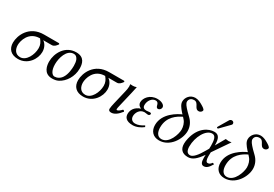

<svg xmlns="http://www.w3.org/2000/svg" viewBox="37 -1579 3532 2472"><g transform="rotate(30 1802.5 -343.0)"><path d="M74 -140C74 -48 129 12 233 12C379 12 463 -119 463 -223C463 -287 434 -336 396 -361H521C556 -361 576 -383 601 -417L593 -429H369C150 -429 74 -247 74 -140ZM349 -361C379 -325 397 -291 397 -241C397 -143 337 -22 247 -22C170 -22 143 -85 143 -145C143 -204 182 -361 349 -361Z M599 -162C599 -109 612 10 739 10C771 10 802 6 831 -9C918 -53 986 -159 986 -277C986 -349 968 -439 845 -439C678 -439 599 -282 599 -162ZM682 -170C682 -260 721 -406 827 -406C857 -406 873 -390 888 -362C900 -337 903 -300 903 -270C903 -230 897 -144 860 -88C832 -45 792 -27 754 -27C725 -27 682 -65 682 -170Z M1042 -140C1042 -48 1097 12 1201 12C1347 12 1431 -119 1431 -223C1431 -287 1402 -336 1364 -361H1489C1524 -361 1544 -383 1569 -417L1561 -429H1337C1118 -429 1042 -247 1042 -140ZM1317 -361C1347 -325 1365 -291 1365 -241C1365 -143 1305 -22 1215 -22C1138 -22 1111 -85 1111 -145C1111 -204 1150 -361 1317 -361Z M1669 -55C1662 -55 1659 -59 1659 -68C1659 -79 1663 -96 1669 -122L1721 -343L1742 -439C1726 -433 1706 -429 1688 -429C1677 -429 1657 -430 1653 -431L1650 -429C1652 -419 1653 -409 1653 -399C1653 -371 1647 -342 1642 -322L1593 -115C1585 -81 1577 -42 1577 -23C1577 -4 1588 10 1618 10C1666 10 1711 -24 1757 -83C1754 -92 1748 -100 1734 -100C1708 -70 1680 -55 1669 -55Z M1992 -210C2000 -210 2031 -204 2039 -204C2068 -204 2071 -223 2071 -230C2071 -239 2063 -244 2049 -244C2043 -244 2001 -239 2000 -239C1968 -239 1942 -250 1942 -291C1942 -357 1987 -413 2038 -413C2103 -413 2070 -333 2117 -333C2141 -333 2160 -356 2160 -379C2160 -412 2116 -442 2050 -442C1937 -442 1877 -356 1877 -294C1877 -262 1895 -242 1927 -227C1838 -197 1811 -136 1811 -83C1811 -37 1837 12 1939 12C1997 12 2054 -17 2092 -48L2082 -67C2039 -40 1999 -22 1956 -22C1910 -22 1885 -52 1885 -93C1885 -139 1917 -210 1992 -210Z M2188 -136C2188 -51 2237 12 2331 12C2491 12 2592 -157 2592 -275C2592 -341 2564 -398 2521 -440L2467 -493C2417 -545 2394 -575 2394 -603C2394 -615 2401 -665 2466 -665C2535 -665 2520 -569 2584 -569C2616 -569 2633 -594 2633 -608C2633 -626 2598 -647 2574 -661C2547 -677 2507 -698 2466 -698C2389 -698 2341 -633 2341 -574C2341 -534 2365 -498 2415 -442L2427 -430C2373 -407 2188 -312 2188 -136ZM2348 -18C2284 -18 2261 -79 2261 -143C2261 -301 2375 -372 2448 -407L2471 -381C2500 -349 2515 -298 2515 -253C2515 -188 2463 -18 2348 -18Z M2986 -189 3154 -434C3142 -434 3126 -429 3112 -429C3098 -429 3082 -434 3068 -434L2987 -292V-302C2987 -390 2965 -442 2897 -442C2812 -442 2686 -380 2643 -196C2636 -167 2632 -140 2632 -115C2632 -37 2670 12 2760 12C2824 12 2876 -29 2945 -128L2944 -89V-81C2944 -18 2961 12 2995 12C3035 12 3064 -14 3100 -77L3077 -86C3054 -56 3042 -49 3018 -49C2998 -49 2985 -77 2985 -128V-131ZM2883 -408C2936 -408 2947 -346 2947 -260C2947 -254 2946 -248 2946 -241V-220L2922 -179C2868 -83 2815 -22 2773 -22C2727 -22 2709 -60 2709 -118C2709 -256 2788 -408 2883 -408ZM3017 -682C3006 -682 2992 -676 2985 -665L2900 -522C2898 -519 2896 -514 2896 -513C2895 -512 2895 -511 2895 -510C2895 -504 2901 -499 2908 -499C2912 -499 2917 -503 2921 -507L3040 -629C3046 -634 3048 -639 3049 -644C3050 -646 3050 -648 3050 -651C3050 -668 3035 -682 3017 -682Z M3160 -136C3160 -51 3209 12 3303 12C3463 12 3564 -157 3564 -275C3564 -341 3536 -398 3493 -440L3439 -493C3389 -545 3366 -575 3366 -603C3366 -615 3373 -665 3438 -665C3507 -665 3492 -569 3556 -569C3588 -569 3605 -594 3605 -608C3605 -626 3570 -647 3546 -661C3519 -677 3479 -698 3438 -698C3361 -698 3313 -633 3313 -574C3313 -534 3337 -498 3387 -442L3399 -430C3345 -407 3160 -312 3160 -136ZM3320 -18C3256 -18 3233 -79 3233 -143C3233 -301 3347 -372 3420 -407L3443 -381C3472 -349 3487 -298 3487 -253C3487 -188 3435 -18 3320 -18Z"/></g></svg>

Font: Libertinus Serif
Style: Italic
Weight: 400
Italic angle: -12°
Designer: Philipp H. Poll, Khaled Hosny
Foundry: Caleb Maclennan
Version: Version 7.050;RELEASE